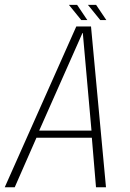

<svg xmlns="http://www.w3.org/2000/svg" viewBox="-45 -788 548 808"><path d="M-25 0H17L108.5 -208.5H341.5L359 0H401L338 -676.5H276ZM120 -238.5 302 -649H303.5L340 -238.5ZM377 -703.5H402.5L359.5 -767.5H325ZM297 -703.5H322.5L279.5 -767.5H245Z"/></svg>

Font: Anybody SemiCondensed ExtraLight
Style: Italic
Weight: 250
Width: 4
Italic angle: -10°
Version: Version 1.113;gftools[0.9.25]